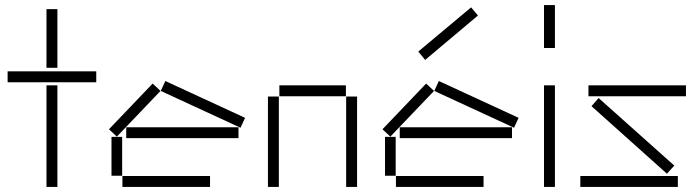

<svg xmlns="http://www.w3.org/2000/svg" viewBox="-20 -736 2751 756"><path d="M163 -469H206V-700H163ZM10 -412H359V-455H10ZM163 0H206V-400H163Z M613 -378 927 -233 945 -272 631 -417ZM409 -227 440 -198 612 -378 581 -407ZM477 -192H919V-235H477ZM419 -44H461V-197H419ZM462 0H807V-43H462Z M1080 -357H1342V-400H1080ZM1035 0H1078V-356H1035ZM1343 0H1386V-356H1343Z M1627 -533 1654 -500 1862 -675 1835 -707ZM1690 -378 2004 -233 2022 -272 1708 -417ZM1486 -227 1517 -198 1689 -378 1658 -407ZM1554 -192H1996V-235H1554ZM1496 -44H1538V-197H1496ZM1539 0H1884V-43H1539Z M2122 -716V-547H2165V-716ZM2122 -400V0H2165V-400Z M2297 -357H2681V-400H2297ZM2309 -318 2606 -52 2635 -84 2337 -350ZM2265 0H2649V-43H2265Z"/></svg>

Font: Anthony
Style: Regular
Weight: 400
Designer: Sun Young Oh
Foundry: Velvetyne Type Foundry
Version: Version 1.000;hotconv 1.0.109;makeotfexe 2.5.65596